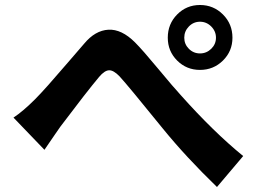

<svg xmlns="http://www.w3.org/2000/svg" viewBox="-20 -745 1040 769"><path d="M736.5 -639Q718 -620 718 -594Q718 -568 736.5 -549.5Q755 -531 781 -531Q807 -531 826 -549.5Q845 -568 845 -594Q845 -620 826 -639Q807 -658 781 -658Q755 -658 736.5 -639ZM652 -594Q652 -649 689.5 -687Q727 -725 781 -725Q835 -725 873 -687Q911 -649 911 -594Q911 -540 873 -502.5Q835 -465 781 -465Q727 -465 689.5 -502.5Q652 -540 652 -594ZM34 -274Q72 -299 120 -347Q141 -368 173.5 -404.5Q206 -441 251 -493.5Q296 -546 317 -570Q361 -623 414 -626Q467 -629 521 -575Q551 -545 614 -469Q677 -393 704 -364Q835 -217 954 -120L849 4Q725 -116 633 -229Q493 -402 459 -439Q435 -464 417 -463.5Q399 -463 377 -437Q326 -376 222 -238Q214 -227 200.5 -207Q187 -187 176.5 -172Q166 -157 158 -145Z"/></svg>

Font: Noto Sans Korean Bold
Style: Bold
Weight: 700
Designer: Ryoko NISHIZUKA  (kana & ideographs); Paul D. Hunt (Latin, Greek & Cyrillic); Wenlong ZHANG  (bopomofo); Sandoll Communi
Foundry: Adobe Systems Incorporated
Version: Version 1.000;PS 1;hotconv 1.0.78;makeotf.lib2.5.61930